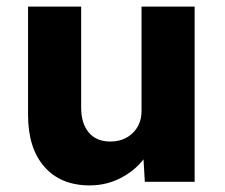

<svg xmlns="http://www.w3.org/2000/svg" viewBox="-20 -551 682 582"><path d="M252 11Q164 11 114.5 -45.5Q65 -102 65 -203V-531H226V-225Q226 -177 249 -149.5Q272 -122 314 -122Q356 -122 382.5 -148Q409 -174 409 -214V-531H570V0H419L415 -68Q388 -33 345 -11Q302 11 252 11Z"/></svg>

Font: Lexend Deca
Style: Bold
Weight: 700
Designer: Bonnie Shaver-Troup, Thomas Jockin
Foundry: Lexend
Version: Version 1.008; ttfautohint (v1.8.4.7-5d5b)